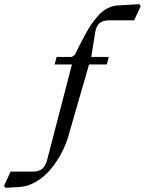

<svg xmlns="http://www.w3.org/2000/svg" viewBox="-215 -691 703 931"><path d="M13.7 84 133.8 -378.4H49.8L59.6 -415H133.3L147.9 -424.8Q165 -460 175.5 -480.5Q186 -501 201.7 -529.5Q217.3 -558.1 228.8 -574.2Q240.2 -590.3 256.1 -609.4Q272 -628.4 286.4 -638.7Q300.8 -648.9 318.6 -656.2Q336.4 -663.6 355.5 -664.6L460 -670.9L467.3 -661.1L435.5 -592.3H314Q282.2 -592.3 266.8 -577.9Q251.5 -563.5 247.1 -536.6L227.5 -415H312.5L302.7 -378.4H216.8L117.2 -33.2Q104 12.2 81.1 54.9Q58.1 97.7 27.8 133.1Q-2.4 168.5 -41.5 190.9Q-80.6 213.4 -121.1 215.8L-188 219.7L-195.3 210L-163.6 141.1H-55.7Q-24.4 141.1 -8.8 126.2Q6.8 111.3 13.7 84Z"/></svg>

Font: Happy Times at the IKOB Italic
Style: Regular
Weight: 400
Designer: Lucas Le Bihan
Foundry: Lucas Le Bihan
Version: Version 1.000;PS 1.0;hotconv 1.0.88;makeotf.lib2.5.647800